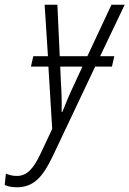

<svg xmlns="http://www.w3.org/2000/svg" viewBox="-124 -551 548 813"><path d="M-52 242C19 242 58 197 99 111L279 -269H350L360 -313H300L404 -531H348L246 -313H129L119 -531H65L79 -313H17L7 -269H81L97 -5L49 97C18 163 -9 194 -53 194C-71 194 -86 190 -99 184L-104 232C-92 238 -75 242 -52 242ZM137 -77C138 -112 137 -159 134 -199L131 -269H225L189 -191C173 -158 153 -111 140 -77Z"/></svg>

Font: Noto Sans Condensed Light
Style: Italic
Weight: 300
Width: 3
Italic angle: -12°
Designer: Monotype Design Team
Foundry: Monotype Imaging Inc.
Version: Version 2.013